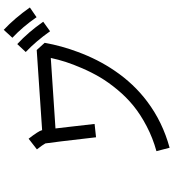

<svg xmlns="http://www.w3.org/2000/svg" viewBox="31 -914 938 1040"><g transform="rotate(-90 500.0 -394.0)"><path d="M781.2 -769.5Q845.7 -710 902.3 -628.9L850.6 -591.8Q796.9 -668 738.3 -723.6ZM858.4 -842.8Q921.9 -783.2 979.5 -701.2L926.8 -665Q874 -741.2 815.4 -795.9ZM314.5 -634.8 749 -664.1 788.1 -621.1Q771.5 -528.3 738.3 -440.4Q698.2 -332 637.7 -243.2Q566.4 -137.7 469.7 -65.4Q359.4 17.6 219.7 55.7L201.2 -15.6Q272.5 -35.2 335.9 -68.4Q399.4 -101.6 446.8 -140.1Q494.1 -178.7 534.2 -227.1Q574.2 -275.4 601.1 -320.8Q627.9 -366.2 649.9 -417Q671.9 -467.8 684.6 -507.3Q697.3 -546.9 706.1 -587.9L324.2 -562.5Q328.1 -532.2 333 -487.3Q343.8 -392.6 348.6 -350.6L276.4 -342.8Q249 -581.1 243.2 -617.2Q235.4 -631.8 210.9 -663.1L268.6 -708Q309.6 -655.3 314.5 -636.7Q314.5 -635.7 314.5 -634.8Z"/></g></svg>

Font: irohakakuC Regular
Style: Regular
Weight: 400
Designer: [Source Han Sans]
Ryoko NISHIZUKA Ë•øÂ°öÊ∂ºÂ≠ê (kana & ideographs); Paul D. Hunt (Latin, Greek & Cyrillic); Wenlong ZHAN
Version: Version 1.001.20160904